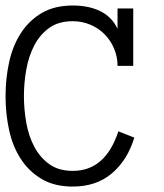

<svg xmlns="http://www.w3.org/2000/svg" viewBox="-30 -668 596 699"><path d="M459 -167Q434.1 -85 377.4 -36.9Q320.8 11.2 234.9 11.2Q168 11.2 121.6 -16.4Q75.2 -43.9 45.7 -89.4Q16.1 -134.8 3.2 -194.3Q-9.8 -253.9 -9.8 -317.9Q-9.8 -381.8 3.2 -441.4Q16.1 -501 45.7 -546.9Q75.2 -592.8 121.6 -620.4Q168 -647.9 234.9 -647.9Q293.9 -647.9 335.9 -627Q377.9 -606 397.9 -563V-637.2H455.1V-428.2H397.9Q397.9 -461.9 385 -491.9Q372.1 -522 350.1 -543.9Q328.1 -565.9 298.1 -578.4Q268.1 -590.8 234.9 -590.8Q183.1 -590.8 149.2 -566.4Q115.2 -542 94.7 -502.4Q74.2 -462.9 65.7 -414.6Q57.1 -366.2 57.1 -317.9Q57.1 -270 65.7 -221.4Q74.2 -172.9 94.7 -134Q115.2 -95.2 149.2 -70.6Q183.1 -45.9 234.9 -45.9Q354 -45.9 400.9 -189.9Z"/></svg>

Font: Anonymous Pro
Style: Regular
Weight: 400
Monospace: yes
Designer: Mark Simonson
Version: Version 1.002